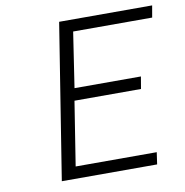

<svg xmlns="http://www.w3.org/2000/svg" viewBox="-76 -732 775 805"><g transform="rotate(-10 312.0 -330.0)"><path d="M123 0 228 -660.2H624L615.2 -609.9H278.8L243.2 -375H525.9L517.1 -323.2H233.9L190.9 -50.8H536.1L528.8 0Z"/></g></svg>

Font: Office Code Pro Light Italic
Style: Regular
Weight: 300
Italic angle: -9°
Designer: Nathan Rutzky & Paul D. Hunt
Foundry: Adobe Systems Incorporated
Version: Version 1.004;PS 001.004;hotconv 1.0.70;makeotf.lib2.5.58329